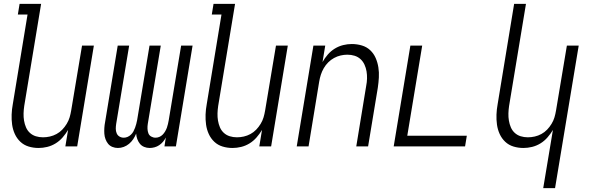

<svg xmlns="http://www.w3.org/2000/svg" viewBox="-20 -755 3040 990"><path d="M179 8Q152 8 127.5 0.5Q103 -7 85 -24Q67 -41 56.5 -64Q46 -87 42.5 -112.5Q39 -138 40 -164.5Q41 -191 46 -218L122 -680H72L81 -735H192L105 -209Q102 -189 101.5 -170Q101 -151 104 -133Q107 -115 114 -98.5Q121 -82 134 -70Q147 -58 164.5 -52.5Q182 -47 202 -47Q219 -47 237 -51Q255 -55 271.5 -64Q288 -73 301 -86.5Q314 -100 324 -116.5Q334 -133 339 -150Q344 -167 347 -185L403 -520H464L378 0H317L331 -85Q319 -65 303 -46.5Q287 -28 266.5 -15.5Q246 -3 223.5 2.5Q201 8 179 8Z M588 8Q573 8 559.5 2.5Q546 -3 537.5 -13.5Q529 -24 524 -37.5Q519 -51 518 -65.5Q517 -80 518 -95.5Q519 -111 522 -126L587 -520H646L579 -116Q577 -103 577 -91Q577 -79 581.5 -68Q586 -57 596 -51Q606 -45 618 -45Q628 -45 637.5 -49Q647 -53 655 -60.5Q663 -68 668 -77.5Q673 -87 676.5 -96.5Q680 -106 682.5 -115.5Q685 -125 687 -135L751 -520H809L742 -116Q740 -103 740.5 -91Q741 -79 745 -68Q749 -57 759.5 -51Q770 -45 782 -45Q792 -45 801.5 -49Q811 -53 818.5 -60.5Q826 -68 831.5 -77.5Q837 -87 840.5 -96.5Q844 -106 846 -115.5Q848 -125 850 -135L914 -520H973L887 0H828L835 -46Q829 -34 820.5 -24Q812 -14 801 -6.5Q790 1 777 4.5Q764 8 752 8Q737 8 723.5 2.5Q710 -3 701.5 -13.5Q693 -24 688 -37.5Q683 -51 682 -66Q676 -51 667 -37.5Q658 -24 645.5 -13.5Q633 -3 618 2.5Q603 8 588 8Z M1179 8Q1152 8 1127.5 0.5Q1103 -7 1085 -24Q1067 -41 1056.5 -64Q1046 -87 1042.5 -112.5Q1039 -138 1040 -164.5Q1041 -191 1046 -218L1122 -680H1072L1081 -735H1192L1105 -209Q1102 -189 1101.5 -170Q1101 -151 1104 -133Q1107 -115 1114 -98.5Q1121 -82 1134 -70Q1147 -58 1164.5 -52.5Q1182 -47 1202 -47Q1219 -47 1237 -51Q1255 -55 1271.5 -64Q1288 -73 1301 -86.5Q1314 -100 1324 -116.5Q1334 -133 1339 -150Q1344 -167 1347 -185L1403 -520H1464L1378 0H1317L1331 -85Q1319 -65 1303 -46.5Q1287 -28 1266.5 -15.5Q1246 -3 1223.5 2.5Q1201 8 1179 8Z M1510 0 1596 -520H1657L1643 -435Q1654 -455 1670 -473.5Q1686 -492 1706.5 -504.5Q1727 -517 1749.5 -522.5Q1772 -528 1794 -528Q1821 -528 1846 -520.5Q1871 -513 1889 -496Q1907 -479 1917 -456Q1927 -433 1931 -407.5Q1935 -382 1933.5 -355.5Q1932 -329 1928 -302L1878 0H1817L1868 -311Q1872 -331 1872.5 -350Q1873 -369 1870 -387Q1867 -405 1859.5 -421.5Q1852 -438 1839 -450Q1826 -462 1808.5 -467.5Q1791 -473 1771 -473Q1754 -473 1736.5 -469Q1719 -465 1702.5 -456Q1686 -447 1672.5 -433.5Q1659 -420 1649.5 -403.5Q1640 -387 1634.5 -370Q1629 -353 1626 -335L1571 0Z M2010 0 2096 -520H2157L2080 -55H2387L2378 0Z M2781 215 2831 -85Q2819 -65 2803 -46.5Q2787 -28 2766.5 -15.5Q2746 -3 2723.5 2.5Q2701 8 2679 8Q2652 8 2627.5 0.5Q2603 -7 2585 -24Q2567 -41 2556.5 -64Q2546 -87 2542.5 -112.5Q2539 -138 2540 -164.5Q2541 -191 2546 -218L2631 -735H2692L2605 -209Q2602 -189 2601.5 -170Q2601 -151 2604 -133Q2607 -115 2614 -98.5Q2621 -82 2634 -70Q2647 -58 2664.5 -52.5Q2682 -47 2702 -47Q2719 -47 2737 -51Q2755 -55 2771.5 -64Q2788 -73 2801 -86.5Q2814 -100 2824 -116.5Q2834 -133 2839 -150Q2844 -167 2847 -185L2903 -520H2964L2842 215Z"/></svg>

Font: Iosevka Light
Style: Italic
Weight: 300
Italic angle: -9°
Monospace: yes
Designer: Belleve Invis
Foundry: Belleve Invis
Version: Version 32.5.0; ttfautohint (v1.8.4)